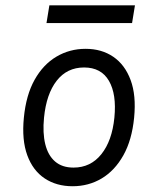

<svg xmlns="http://www.w3.org/2000/svg" viewBox="-20 -668 531 700"><path d="M244.5 11Q186 11 143 -17.5Q100 -46 79.5 -101.8Q59 -157.5 67 -239Q75 -321.5 106.2 -377.2Q137.5 -433 185.8 -461.5Q234 -490 292 -490Q350.5 -490 393 -461Q435.5 -432 456.2 -376.2Q477 -320.5 469 -239Q461 -157.5 429.8 -101.8Q398.5 -46 350.8 -17.5Q303 11 244.5 11ZM248 -57Q310.5 -57 349.5 -105.8Q388.5 -154.5 397 -239Q405.5 -324.5 377.2 -373.2Q349 -422 286.5 -422Q224.5 -422 186.8 -373.8Q149 -325.5 140.5 -239Q135 -183.5 145 -142.5Q155 -101.5 180.8 -79.2Q206.5 -57 248 -57ZM160 -648.5H472L461.5 -584H149.5Z"/></svg>

Font: Karla
Style: Italic
Weight: 400
Italic angle: -8°
Designer: Jonathan Pinhorn
Version: Version 2.004;gftools[0.9.33]